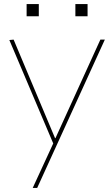

<svg xmlns="http://www.w3.org/2000/svg" viewBox="-20 -715 552 945"><path d="M141 210 242 -9 26 -518 47 -520 251 -35H253L474 -520H496L163 210ZM351 -635V-695H411V-635ZM111 -635V-695H171V-635Z"/></svg>

Font: M PLUS 1 Thin Thin
Style: Regular
Weight: 250
Version: Version 1.001